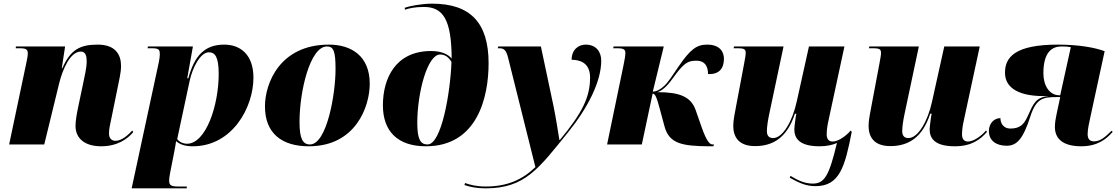

<svg xmlns="http://www.w3.org/2000/svg" viewBox="-20 -790 6114 1050"><path d="M533 10C621 10 677 -29 709 -68L703 -76C686 -58 650 -20 611 -20C590 -20 576 -34 576 -61C576 -88 584 -116 591 -152L624 -314C631 -349 642 -394 642 -429C642 -491 612 -546 514 -546C417 -546 365 -518 321 -417H318L336 -536H67L66 -526H91C129 -526 132 -514 132 -497C132 -483 127 -462 124 -446L30 0H222L303 -332C323 -414 365 -508 422 -508C452 -508 454 -476 454 -452C454 -420 442 -370 437 -345L407 -202C398 -159 393 -126 393 -101C393 -33 444 10 533 10Z M849 -452 700 240H1001L1002 230H955C917 230 905 224 905 198C905 188 906 179 910 157L934 35C938 13 941 -3 943 -18C964 0 992 10 1034 10C1251 10 1366 -203 1366 -365C1366 -491 1295 -546 1206 -546C1096 -546 1042 -481 1010 -362H1004L1035 -536H789L787 -526H814C852 -526 854 -515 854 -492C854 -483 852 -468 849 -452ZM1003 -4C981 -4 961 -14 949 -29L1017 -347C1033 -421 1076 -504 1122 -504C1156 -504 1176 -479 1176 -386C1176 -211 1105 -4 1003 -4Z M1669 10C1926 10 2002 -208 2002 -332C2002 -484 1901 -546 1779 -546C1510 -546 1429 -334 1429 -208C1429 -60 1522 10 1669 10ZM1675 0C1636 0 1618 -31 1618 -123C1618 -292 1676 -536 1768 -536C1805 -536 1815 -508 1815 -412C1815 -274 1767 0 1675 0Z M2309 10C2591 10 2652 -259 2652 -444C2652 -666 2552 -770 2343 -770C2287 -770 2217 -757 2193 -747L2195 -737C2215 -744 2248 -752 2298 -752C2405 -752 2449 -680 2450 -470C2432 -492 2395 -511 2338 -511C2141 -511 2074 -359 2074 -214C2074 -73 2154 10 2309 10ZM2318 0C2279 0 2262 -29 2262 -118C2262 -282 2317 -492 2387 -492C2412 -492 2434 -478 2449 -451C2443 -286 2395 0 2318 0Z M2636 240C2851 240 2925 133 3087 -67C3194 -199 3268 -344 3268 -458C3268 -508 3239 -546 3183 -546C3142 -546 3106 -517 3106 -463C3147 -463 3207 -450 3207 -366C3207 -260 3165 -173 3042 -25H3039C3034 -58 3018 -158 3007 -210L2938 -536H2705L2702 -526H2712C2738 -526 2749 -513 2759 -473L2908 124C2835 194 2752 230 2636 230C2583 230 2550 220 2523 211L2520 222C2550 233 2591 240 2636 240Z M3857 10H3881L3885 0H3877C3864 0 3847 -10 3818 -92L3784 -189C3758 -262 3695 -286 3575 -286C3601 -294 3628 -318 3658 -360C3721 -448 3742 -458 3789 -458C3833 -458 3852 -430 3852 -385C3915 -382 3939 -418 3939 -469C3939 -505 3918 -546 3847 -546C3790 -546 3756 -521 3692 -428C3655 -374 3636 -342 3612 -320C3592 -301 3570 -289 3550 -289L3610 -536H3336L3333 -526H3359C3397 -526 3400 -515 3400 -497C3400 -489 3397 -467 3390 -434L3300 0H3490L3549 -278C3564 -278 3572 -255 3590 -188L3614 -99C3639 -5 3709 9 3857 10Z M4440 228C4573 228 4601 119 4638 -69L4632 -76C4608 -47 4564 -16 4534 -16C4512 -16 4501 -30 4501 -55C4501 -76 4504 -101 4511 -132L4598 -536H4404L4337 -234C4314 -128 4261 -35 4208 -35C4186 -35 4174 -47 4174 -73C4174 -95 4179 -131 4187 -168L4265 -536H3994L3992 -526H4017C4055 -526 4058 -517 4058 -499C4058 -488 4055 -473 4049 -440L4006 -212C4000 -178 3990 -135 3990 -102C3990 -43 4018 9 4109 9C4208 9 4285 -38 4327 -168H4335C4332 -158 4324 -95 4324 -83C4324 -33 4352 10 4462 10C4501 10 4532 3 4557 -8C4514 172 4489 214 4424 214C4381 214 4343 196 4303 172L4299 182C4354 213 4391 228 4440 228Z M5202 10C5295 10 5343 -29 5378 -69L5372 -76C5348 -47 5304 -16 5274 -16C5252 -16 5241 -30 5241 -55C5241 -76 5244 -101 5251 -132L5338 -536H5144L5077 -234C5054 -128 5001 -35 4948 -35C4926 -35 4914 -47 4914 -73C4914 -95 4919 -131 4927 -168L5005 -536H4734L4732 -526H4757C4795 -526 4798 -517 4798 -499C4798 -488 4795 -473 4789 -440L4746 -212C4740 -178 4730 -135 4730 -102C4730 -43 4758 9 4849 9C4948 9 5025 -38 5067 -168H5075C5072 -158 5064 -95 5064 -83C5064 -33 5092 10 5202 10Z M5893 10C5982 10 6030 -29 6065 -69L6059 -75C6025 -42 5999 -17 5963 -17C5943 -17 5928 -26 5928 -57C5928 -84 5937 -122 5943 -150L6021 -510C5971 -529 5882 -546 5766 -546C5533 -546 5476 -479 5476 -392C5476 -307 5556 -259 5713 -265C5643 -256 5632 -225 5599 -152C5579 -108 5556 -87 5506 -87C5462 -87 5451 -123 5451 -144C5418 -144 5388 -117 5388 -73C5388 -21 5428 7 5485 7C5539 7 5574 -26 5615 -154C5647 -253 5686 -259 5756 -259H5778L5758 -165C5753 -142 5749 -119 5749 -95C5749 -38 5785 10 5893 10ZM5773 -269C5719 -269 5686 -322 5686 -389C5686 -508 5735 -536 5786 -536C5806 -536 5818 -535 5836 -532L5778 -269Z"/></svg>

Font: Noto Serif Display Black
Style: Italic
Weight: 900
Italic angle: -12°
Designer: Monotype Design Team
Foundry: Monotype Imaging Inc.
Version: Version 2.009